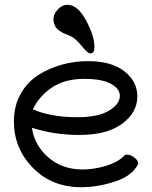

<svg xmlns="http://www.w3.org/2000/svg" viewBox="-20 -770 636 801"><path d="M38 -264Q38 -328 66 -378Q94 -428 140 -457Q186 -486 239 -500.5Q292 -515 347 -515Q445 -515 499 -472.5Q553 -430 553 -368Q553 -301 490 -254Q427 -207 311 -207Q207 -207 113 -237Q124 -163 182 -113Q240 -63 325 -63Q370 -63 418.5 -77Q467 -91 495 -117Q499 -125 511 -125Q525 -125 541 -112.5Q557 -100 557 -87Q532 -36 459.5 -12.5Q387 11 319 11Q196 11 117 -70Q38 -151 38 -264ZM117 -314Q192 -281 303 -281Q390 -281 435 -308.5Q480 -336 480 -370Q480 -400 442.5 -420.5Q405 -441 331 -441Q251 -441 197.5 -405.5Q144 -370 117 -314ZM203 -691Q203 -711 221 -730.5Q239 -750 261 -750Q304 -750 339 -685Q374 -620 374 -574Q374 -547 357 -547Q346 -547 320.5 -578.5Q295 -610 275 -619Q271 -621 258.5 -626Q246 -631 241 -633.5Q236 -636 227 -642.5Q218 -649 214 -654.5Q210 -660 206.5 -669.5Q203 -679 203 -691Z"/></svg>

Font: Happy Monkey
Style: Regular
Weight: 400
Version: Version 1.001